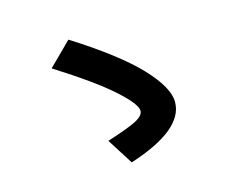

<svg xmlns="http://www.w3.org/2000/svg" viewBox="-95 -844 1189 959"><g transform="rotate(-15 500.0 -365.0)"><path d="M584 -266Q584 -301 493.5 -382Q403 -463 210 -585L328 -702Q554 -559 658 -449Q762 -339 762 -264Q762 -120 475 -28L390 -162Q509 -200 546.5 -221Q584 -242 584 -266Z"/></g></svg>

Font: M PLUS 1p ExtraBold
Style: Regular
Weight: 800
Version: Version 1.062